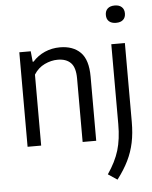

<svg xmlns="http://www.w3.org/2000/svg" viewBox="-64 -814 872 1098"><g transform="rotate(-5 372.5 -265.0)"><path d="M69.5 -542.5H135L141 -482H146Q175.5 -515 216 -532.8Q256.5 -550.5 303 -550.5Q378 -550.5 420.8 -507.8Q463.5 -465 463.5 -368.5V0H385.5V-364.5Q385.5 -427.5 359.2 -454.2Q333 -481 284 -481Q246.5 -481 209 -463.2Q171.5 -445.5 147.5 -407.5V0H69.5ZM513 197Q559 130 578.2 66.5Q597.5 3 597.5 -84.5V-542.5H675.5V-90Q675.5 -24 664.2 29.2Q653 82.5 629.2 131Q605.5 179.5 565.5 232ZM581 -711.5Q581 -735 595.2 -748.2Q609.5 -761.5 636 -761.5Q662 -761.5 676.2 -748.2Q690.5 -735 690.5 -711.5Q690.5 -688 676.2 -675Q662 -662 636 -662Q609.5 -662 595.2 -675Q581 -688 581 -711.5Z"/></g></svg>

Font: Encode Sans Semi Condensed
Style: Regular
Weight: 400
Width: 4
Designer: Multiple Designers
Foundry: Impallari Type
Version: Version 2.000